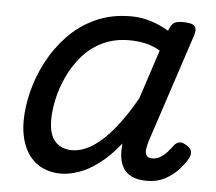

<svg xmlns="http://www.w3.org/2000/svg" viewBox="-44 -567 710 632"><g transform="rotate(5 311.0 -251.0)"><path d="M180 17Q137 17 106 -2.5Q75 -22 58.5 -59Q42 -96 42 -146Q42 -190 54.5 -241Q67 -292 92.5 -341Q118 -390 156.5 -430.5Q195 -471 247 -495Q299 -519 365 -519Q398 -519 430 -509Q462 -499 490 -482L491 -486Q498 -504 507.5 -509.5Q517 -515 535 -515Q567 -515 575 -505.5Q583 -496 577 -476L458 -115Q454 -102 452 -89Q450 -76 455 -67.5Q460 -59 475 -59Q488 -59 500 -66Q512 -73 522.5 -84.5Q533 -96 541 -107Q547 -116 557.5 -119Q568 -122 583 -112Q599 -102 600 -91.5Q601 -81 595 -70Q586 -53 567.5 -32.5Q549 -12 523 2Q497 16 464 16Q433 16 414 7Q395 -2 385.5 -17Q376 -32 373 -51Q370 -70 372 -90Q372 -93 372 -95.5Q372 -98 373 -100Q338 -56 303 -30Q268 -4 236.5 6.5Q205 17 180 17ZM132 -157Q132 -126 140.5 -105.5Q149 -85 166.5 -74Q184 -63 208 -63Q242 -63 277 -85.5Q312 -108 347 -151Q382 -194 415 -253L468 -415Q441 -430 416 -435Q391 -440 366 -440Q316 -440 277 -421Q238 -402 210.5 -370Q183 -338 165.5 -300Q148 -262 140 -224.5Q132 -187 132 -157Z"/></g></svg>

Font: Playwrite DK Loopet
Style: Regular
Weight: 400
Designer: Veronika Burian, José Scaglione
Foundry: TypeTogether
Version: Version 1.002